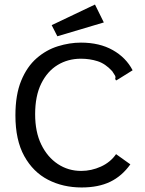

<svg xmlns="http://www.w3.org/2000/svg" viewBox="-20 -817 640 847"><path d="M340 10Q258 10 192 -24Q126 -58 87 -128.5Q48 -199 48 -308Q48 -399 73.5 -461Q99 -523 141.5 -560Q184 -597 235.5 -613Q287 -629 337 -629Q419 -629 477.5 -596Q536 -563 565 -507L501 -467L492 -462L488 -469Q491 -477 487.5 -483.5Q484 -490 475 -503Q445 -536 410.5 -547Q376 -558 337 -558Q280 -558 234.5 -530.5Q189 -503 162 -448.5Q135 -394 135 -313Q135 -235 162 -179.5Q189 -124 235 -93.5Q281 -63 338 -63Q383 -63 425 -82Q467 -101 492 -137L555 -92Q518 -40 466 -15Q414 10 340 10ZM233 -657 208 -706 399 -797 438 -718Z"/></svg>

Font: Inconsolata Expanded Medium
Style: Regular
Weight: 500
Width: 7
Monospace: yes
Designer: Raph Levien, Cyreal, Brenton Simpson
Foundry: Raph Levien, Cyreal, Google
Version: Version 3.001; ttfautohint (v1.8.2.53-6de2)